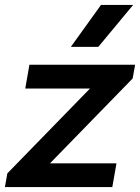

<svg xmlns="http://www.w3.org/2000/svg" viewBox="-40 -763 571 783"><path d="M-10 -56 327 -402H63L80 -499H511L501 -443L164 -97H435L418 0H-20ZM372 -743H503L361 -572H249Z"/></svg>

Font: Bai Jamjuree SemiBold
Style: Italic
Weight: 600
Italic angle: -10°
Version: Version 1.000; ttfautohint (v1.6)